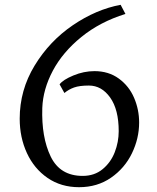

<svg xmlns="http://www.w3.org/2000/svg" viewBox="-20 -769 652 799"><path d="M502 -711Q396 -678 318.5 -615Q241 -552 200 -475Q159 -398 156 -320Q152 -198 191 -117.5Q230 -37 324 -37Q373 -37 407 -65Q441 -93 457.5 -135.5Q474 -178 474 -223Q474 -313 438.5 -363Q403 -413 350 -413Q311 -413 288.5 -405Q266 -397 248 -382L228 -418Q242 -437 285.5 -455Q329 -473 373 -473Q432 -473 474.5 -442Q517 -411 538 -362Q559 -313 559 -259Q559 -193 529 -131Q499 -69 442 -29.5Q385 10 309 10Q234 10 178 -28.5Q122 -67 92 -132Q62 -197 62 -275Q62 -394 124 -496Q186 -598 283 -664Q380 -730 482 -749Z"/></svg>

Font: Martel
Style: Regular
Weight: 400
Designer: Dan Reynolds
Foundry: Dan Reynolds
Version: Version 1.001; ttfautohint (v1.1) -l 5 -r 5 -G 72 -x 0 -D la